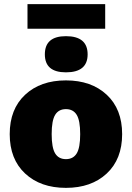

<svg xmlns="http://www.w3.org/2000/svg" viewBox="-20 -899 638 929"><path d="M489 -879V-760H113V-879ZM299 -724Q404 -724 404 -636Q404 -549 299 -549Q197 -549 197 -636Q197 -724 299 -724ZM101.5 -440.5Q176 -510 299 -510Q422 -510 496.5 -440.5Q571 -371 571 -250Q571 -129 496.5 -59.5Q422 10 299 10Q176 10 101.5 -59.5Q27 -129 27 -250Q27 -371 101.5 -440.5ZM351 -343.5Q334 -371 299 -371Q264 -371 247 -343.5Q230 -316 230 -250Q230 -184 247 -156.5Q264 -129 299 -129Q334 -129 351 -156.5Q368 -184 368 -250Q368 -316 351 -343.5Z"/></svg>

Font: Elaine Sans ExtraBold
Style: Regular
Weight: 800
Designer: Wei Huang
Foundry: Wei Huang
Version: Version 2.001;December 24, 2019;FontCreator 12.0.0.2547 64-b